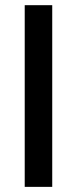

<svg xmlns="http://www.w3.org/2000/svg" viewBox="-20 -728 300 748"><path d="M183.5 -707.8V0H76.3V-707.8Z"/></svg>

Font: Khula SemiBold
Style: Regular
Weight: 600
Designer: Erin McLaughlin, Steve Matteson
Version: Version 1.002;PS 1.0;hotconv 1.0.72;makeotf.lib2.5.5900; ttf